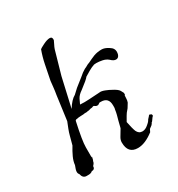

<svg xmlns="http://www.w3.org/2000/svg" viewBox="-101 -427 466 504"><g transform="rotate(-30 132.0 -175.0)"><path d="M176 8Q146 8 146 -26Q146 -33 150 -40L162 -60L167 -80Q169 -87 171 -94.5Q173 -102 174 -110Q175 -113 175 -116Q175 -119 175 -122Q175 -146 152 -146H148L143 -143Q143 -142 140 -142Q136 -142 135 -143Q134 -144 130 -146Q127 -146 126 -145Q124 -144 120 -144Q114 -142 113 -142H110Q108 -141 105 -141Q102 -141 100 -141Q97 -140 88 -140Q84 -140 80.5 -139.5Q77 -139 72 -138L70 -136Q58 -82 58 -62V-36Q58 -28 60 -34Q58 -23 56 -20Q56 -16 50 -10Q50 0 40 0Q36 4 28 4H22Q11 4 8 -10Q5 -13 5 -18Q5 -24 10 -36Q11 -47 16.5 -59Q22 -71 30 -84L37 -110Q39 -118 42.5 -127Q46 -136 50 -146L60 -220Q62 -231 63 -241.5Q64 -252 65 -260Q70 -285 74 -305Q78 -325 85 -344Q87 -346 99 -352Q111 -358 119 -358Q127 -358 126 -348Q124 -343 121 -337.5Q118 -332 116 -326L96 -256L76 -168Q89 -189 102 -196L116 -209L140 -228Q150 -237 159 -242Q164 -244 168 -246.5Q172 -249 176 -250Q182 -253 187.5 -255.5Q193 -258 198 -260Q209 -264 222 -264Q231 -264 242 -257Q245 -255 247.5 -253Q250 -251 251 -249Q254 -245 254 -238Q254 -232 251 -227Q248 -222 242 -222Q235 -222 227 -230Q220 -236 210 -238Q200 -240 192 -240Q184 -240 182 -238Q178 -237 174.5 -235Q171 -233 167 -231L152 -222Q148 -216 124 -198Q112 -190 107.5 -181Q103 -172 101 -167Q114 -166 128.5 -167Q143 -168 161 -169Q167 -170 177 -166Q187 -162 192 -159Q208 -151 211.5 -144.5Q215 -138 216 -136V-130Q214 -132 214 -120Q214 -115 212 -109L204 -96Q195 -86 192 -80L184 -66Q186 -56 188 -48Q190 -40 192 -35Q197 -24 208 -24Q217 -24 226 -32Q232 -37 234 -40Q235 -43 242 -50Q245 -55 248 -52Q252 -52 252 -46L249 -43L244 -36Q243 -35 242.5 -34Q242 -33 240 -32Q240 -30 236 -26L228 -20L224 -12Q198 8 176 8Z"/></g></svg>

Font: Estonia
Style: Regular
Weight: 400
Designer: Robert E. Leuschke
Foundry: Robert E. Leuschke
Version: Version 1.014; ttfautohint (v1.8.3)